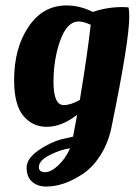

<svg xmlns="http://www.w3.org/2000/svg" viewBox="-20 -463 501 707"><path d="M206 50 249 40 264 -40Q206 4 152.5 4Q99 4 65.5 -37Q32 -78 32 -168Q32 -286 85 -364.5Q138 -443 225 -443Q274 -443 322 -419Q373 -437 432 -437L453 -436Q456 -424 456 -402Q456 -314 393 -7Q382 56 353 103.5Q324 151 287 176Q250 201 216 212.5Q182 224 150 224Q118 224 98 206Q78 188 78 154.5Q78 121 121 91Q164 61 206 50ZM270 -384Q227 -384 202 -314.5Q177 -245 177 -160.5Q177 -76 215 -76Q240 -76 274 -95Q302 -263 314 -372Q286 -384 270 -384ZM123 152Q123 171 145.5 171Q168 171 195 145.5Q222 120 238 83Q205 87 164 107.5Q123 128 123 152Z"/></svg>

Font: Oleo Script Swash Caps
Style: Regular
Weight: 400
Designer: Soytutype
Foundry: Soytutype
Version: Version 1.002